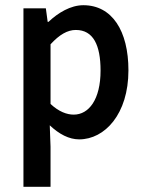

<svg xmlns="http://www.w3.org/2000/svg" viewBox="-20 -523 577 737"><path d="M171 -42C207 -8 245 12 284 12C382 12 473 -85 473 -253C473 -405 410 -503 300 -503C251 -503 203 -474 166 -439H163L156 -491H70V194H174V40ZM174 -124V-353C208 -390 239 -408 271 -408C338 -408 366 -350 366 -252C366 -141 321 -83 263 -83C237 -83 206 -94 174 -124Z"/></svg>

Font: Falling Sky
Style: Condensed
Weight: 400
Designer: Paul D. Hunt
Foundry: Adobe Systems Incorporated
Version: Version 1.02